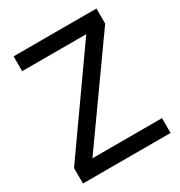

<svg xmlns="http://www.w3.org/2000/svg" viewBox="-172 -845 902 964"><g transform="rotate(-30 279.5 -363.5)"><path d="M537.1 -85.9H133.8L527.3 -639.6V-727.1H46.9V-641.1H418.5L29.3 -89.8V0H537.1Z"/></g></svg>

Font: SG Kara
Style: Regular
Weight: 400
Designer: Damoon Khanjanzadeh
Version: Version 1.000